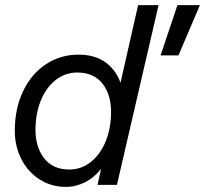

<svg xmlns="http://www.w3.org/2000/svg" viewBox="-20 -724 803 752"><path d="M521 -704H601L438 0H362L376 -63Q350 -29 313.5 -10.5Q277 8 238 8Q180 8 134 -22Q88 -52 63 -102Q38 -152 38 -211Q38 -299 70.5 -367Q103 -435 160 -472.5Q217 -510 288 -510Q350 -510 391.5 -481Q433 -452 452 -400ZM609 -507 675 -704H763L679 -507ZM415 -286Q415 -354 381 -397Q347 -440 282 -440Q236 -440 198.5 -411Q161 -382 140 -330.5Q119 -279 119 -215Q119 -148 153 -104Q187 -60 252 -60Q298 -60 335.5 -89.5Q373 -119 394 -170.5Q415 -222 415 -286Z"/></svg>

Font: CBA Beacon Sans
Style: Italic
Weight: 400
Italic angle: -13°
Designer: Wei Huang
Foundry: Wei Huang
Version: Version 1.002